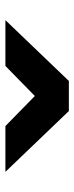

<svg xmlns="http://www.w3.org/2000/svg" viewBox="198 -1078 275 711"><g transform="rotate(90 335.5 -722.5)"><path d="M446.8 -605H616.4L391.2 -840H279.8L54.6 -605H224.2L335.5 -714Z"/></g></svg>

Font: Hussar
Style: BdSuprExt
Weight: 700
Foundry: Cannot Into Space Fonts
Version: Version 2.00